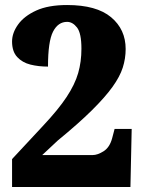

<svg xmlns="http://www.w3.org/2000/svg" viewBox="-20 -744 571 764"><path d="M28 0V-111L150 -242Q212 -308 245 -358Q278 -408 291 -453Q304 -498 304 -550Q304 -612 286.5 -634.5Q269 -657 247 -657Q211 -657 191 -618Q171 -579 171 -479Q133 -479 101 -487Q69 -495 48.5 -517Q28 -539 28 -579Q28 -613 52 -646.5Q76 -680 124 -702Q172 -724 247 -724Q364 -724 422 -675.5Q480 -627 480 -549Q480 -511 468.5 -475Q457 -439 427.5 -398Q398 -357 345.5 -305Q293 -253 210 -185L148 -127H349Q368 -127 392 -142Q416 -157 426 -193L436 -231H504L499 0Z"/></svg>

Font: Noto Serif SemiCondensed Black
Style: Regular
Weight: 900
Width: 4
Designer: Monotype Design Team
Foundry: Monotype Imaging Inc.
Version: Version 2.014; ttfautohint (v1.8.4.7-5d5b)